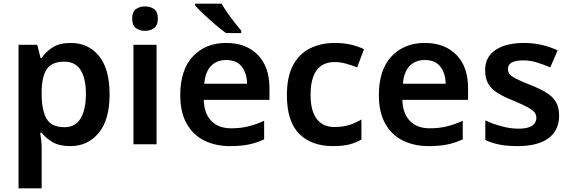

<svg xmlns="http://www.w3.org/2000/svg" viewBox="-20 -786 3106 1046"><path d="M366 -552Q461 -552 519 -481.5Q577 -411 577 -272Q577 -133 517.5 -61.5Q458 10 363 10Q303 10 266 -12Q229 -34 207 -63H199Q202 -44 204.5 -21.5Q207 1 207 20V240H81V-542H183L201 -470H207Q229 -504 267 -528Q305 -552 366 -552ZM330 -450Q263 -450 235.5 -410Q208 -370 207 -289V-273Q207 -186 233.5 -139.5Q260 -93 332 -93Q391 -93 419.5 -141.5Q448 -190 448 -274Q448 -358 419.5 -404Q391 -450 330 -450Z M770 -751Q799 -751 819.5 -736.5Q840 -722 840 -685Q840 -648 819.5 -633Q799 -618 770 -618Q741 -618 720.5 -633Q700 -648 700 -685Q700 -722 720.5 -736.5Q741 -751 770 -751ZM833 -542V0H707V-542Z M1212 -552Q1321 -552 1384.5 -487Q1448 -422 1448 -306V-242H1090Q1092 -168 1131 -127.5Q1170 -87 1239 -87Q1291 -87 1333 -97.5Q1375 -108 1419 -128V-27Q1379 -8 1336 1Q1293 10 1233 10Q1154 10 1092.5 -20.5Q1031 -51 996.5 -113Q962 -175 962 -267Q962 -406 1031 -479Q1100 -552 1212 -552ZM1212 -459Q1161 -459 1129.5 -426.5Q1098 -394 1093 -330H1326Q1325 -386 1297.5 -422.5Q1270 -459 1212 -459ZM1187 -766Q1200 -744 1219 -716.5Q1238 -689 1258.5 -663Q1279 -637 1294 -619V-606H1211Q1186 -624 1153 -652Q1120 -680 1089.5 -709Q1059 -738 1043 -756V-766Z M1794 10Q1677 10 1610 -57Q1543 -124 1543 -268Q1543 -368 1576.5 -430.5Q1610 -493 1669 -522.5Q1728 -552 1804 -552Q1855 -552 1895 -542Q1935 -532 1963 -518L1926 -419Q1895 -431 1864 -439.5Q1833 -448 1804 -448Q1672 -448 1672 -269Q1672 -182 1705.5 -138Q1739 -94 1802 -94Q1847 -94 1882 -105Q1917 -116 1949 -135V-26Q1918 -8 1882.5 1Q1847 10 1794 10Z M2294 -552Q2403 -552 2466.5 -487Q2530 -422 2530 -306V-242H2172Q2174 -168 2213 -127.5Q2252 -87 2321 -87Q2373 -87 2415 -97.5Q2457 -108 2501 -128V-27Q2461 -8 2418 1Q2375 10 2315 10Q2236 10 2174.5 -20.5Q2113 -51 2078.5 -113Q2044 -175 2044 -267Q2044 -406 2113 -479Q2182 -552 2294 -552ZM2294 -459Q2243 -459 2211.5 -426.5Q2180 -394 2175 -330H2408Q2407 -386 2379.5 -422.5Q2352 -459 2294 -459Z M3026 -157Q3026 -75 2967.5 -32.5Q2909 10 2800 10Q2743 10 2702.5 2Q2662 -6 2624 -23V-130Q2664 -111 2712.5 -98Q2761 -85 2804 -85Q2856 -85 2879 -101Q2902 -117 2902 -144Q2902 -160 2893 -172.5Q2884 -185 2857.5 -200Q2831 -215 2779 -237Q2727 -257 2692.5 -278.5Q2658 -300 2640.5 -329Q2623 -358 2623 -404Q2623 -477 2680.5 -514.5Q2738 -552 2834 -552Q2884 -552 2928.5 -542Q2973 -532 3018 -512L2978 -419Q2940 -435 2904 -446Q2868 -457 2830 -457Q2747 -457 2747 -410Q2747 -393 2757.5 -381Q2768 -369 2794.5 -355.5Q2821 -342 2870 -323Q2918 -304 2953 -283.5Q2988 -263 3007 -233Q3026 -203 3026 -157Z"/></svg>

Font: Noto Sans Gujarati UI SemiBold
Style: Regular
Weight: 600
Designer: Jelle Bosma - Monotype Design Team, Universal Thirst
Foundry: Monotype Imaging Inc.
Version: Version 2.106; ttfautohint (v1.8.4.7-5d5b)